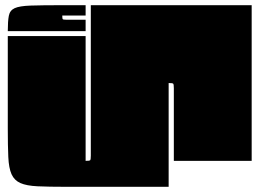

<svg xmlns="http://www.w3.org/2000/svg" viewBox="-20 -620 1000 740"><path d="M310 -600V-560H220Q220 -548 222 -546Q224 -544 235 -544H310V-500H10Q10 -538 14 -559Q18 -580 36.5 -588.5Q55 -597 98 -598.5Q141 -600 220 -600ZM235 100Q168 100 125 98Q82 96 58.5 85.5Q35 75 24.5 51.5Q14 28 12 -15Q10 -58 10 -125V-481H310V0Q325 0 327.5 -2.5Q330 -5 330 -20V-600H950V0H650V-280Q650 -295 647.5 -297.5Q645 -300 630 -300V100Z"/></svg>

Font: Badeen Display
Style: Regular
Weight: 400
Version: Version 1.000; ttfautohint (v1.8.4.7-5d5b)